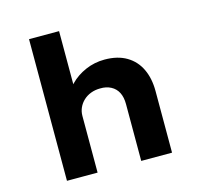

<svg xmlns="http://www.w3.org/2000/svg" viewBox="-107 -855 1007 969"><g transform="rotate(-15 397.0 -370.0)"><path d="M126 0V-740H283V-407L245 -394Q255 -434 287.5 -467.5Q320 -501 367 -521.5Q414 -542 467 -542Q535 -542 581.5 -514.5Q628 -487 651.5 -437.5Q675 -388 675 -322V0H514V-297Q514 -333 501.5 -357.5Q489 -382 464.5 -395Q440 -408 408 -407Q382 -407 359.5 -398.5Q337 -390 320.5 -374.5Q304 -359 295 -339Q286 -319 286 -296V0H207Q174 0 154 0Q134 0 126 0Z"/></g></svg>

Font: Lexend Exa
Style: Bold
Weight: 700
Designer: Bonnie Shaver-Troup, Thomas Jockin
Foundry: Lexend
Version: Version 1.007